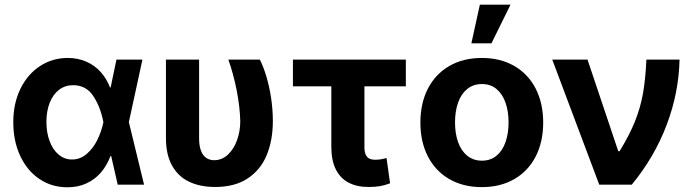

<svg xmlns="http://www.w3.org/2000/svg" viewBox="-20 -783 2949 814"><path d="M36.3 -265.2Q36.3 -344.3 66.6 -406.5Q97 -468.6 149.8 -503Q202.5 -537.3 267.2 -537.3Q309.5 -537.3 344.9 -522.1Q380.3 -506.9 405.9 -478.8Q431.6 -450.8 446.5 -412.1H490.3L526 -266.6L590.8 0H479.1L418.1 -266.6Q405.1 -331.9 374.8 -376.8Q344.4 -421.8 290.1 -421.8Q255.4 -421.8 229.9 -402Q204.4 -382.3 190.6 -347Q176.8 -311.7 176.8 -266.2Q176.8 -220.5 190.6 -184.1Q204.3 -147.7 228.9 -127.3Q253.4 -106.8 285.4 -106.8Q320.7 -106.8 348.3 -131Q375.9 -155.2 393 -190.5Q410.2 -225.9 418.1 -263.8L473.7 -530.4H583.9L526 -263.8L490.3 -121.2H448.3Q433.5 -81.9 408.5 -52.4Q383.5 -22.9 347.3 -5.9Q311.1 11.2 264.8 11Q198.6 10.8 146.7 -24.5Q94.7 -59.7 65.5 -122.4Q36.3 -185.1 36.3 -265.2Z M824.1 -530.4V-196.6Q824.1 -163.2 832.7 -142.4Q841.3 -121.7 855.5 -112.8Q869.6 -103.8 887.9 -103.8Q920.7 -103.8 946 -127.2Q971.3 -150.7 984.9 -188.7Q998.6 -226.7 998.7 -269.3Q996.9 -331.5 983.3 -400.7Q969.6 -469.9 948.1 -530.4H1081.6Q1096.7 -500.6 1109.4 -458.5Q1122 -416.4 1129.4 -367.2Q1136.8 -317.9 1136.8 -269.3Q1136.6 -188.1 1110.8 -125.6Q1085.1 -63.1 1030.4 -26.7Q975.7 9.7 892.2 9.7Q828 9.7 781.5 -12.7Q735 -35 709.2 -81.4Q683.5 -127.8 683.5 -198V-530.4Z M1700.6 -417.1H1221.9V-530.4H1700.6ZM1525 -530.4V-159.5Q1525 -139 1530.6 -127.2Q1536.2 -115.4 1545.9 -110.6Q1555.7 -105.8 1571.2 -105.8Q1585.1 -105.8 1596.4 -107.9Q1607.7 -109.9 1618.7 -113.2L1633.8 -5.9Q1610.7 2.9 1590.3 6.3Q1569.9 9.7 1542.4 9.7Q1492 9.7 1456.9 -9.3Q1421.7 -28.2 1403.2 -66Q1384.7 -103.7 1384.7 -160.6V-530.4Z M1762.3 -263.2Q1762.3 -344.9 1794 -406.9Q1825.8 -468.9 1884.7 -503.1Q1943.6 -537.3 2022.7 -537.3Q2101.8 -537.3 2160.8 -503.1Q2219.7 -468.9 2251.3 -406.9Q2282.9 -344.9 2282.9 -263.2Q2282.9 -181.9 2251.3 -120Q2219.7 -58.1 2160.8 -23.9Q2101.8 10.3 2022.7 10.3Q1943.6 10.3 1884.7 -23.9Q1825.8 -58.1 1794 -120Q1762.3 -181.9 1762.3 -263.2ZM2136.1 -264Q2136.1 -311.1 2123.1 -347.9Q2110.2 -384.7 2084.9 -405.7Q2059.5 -426.7 2023.5 -426.7Q1986.8 -426.7 1961 -405.9Q1935.3 -385.1 1922.2 -348.2Q1909.1 -311.3 1909.1 -264Q1909.1 -216.9 1922.2 -180.2Q1935.3 -143.6 1961 -122.7Q1986.8 -101.8 2023.5 -101.8Q2059.5 -101.8 2084.9 -122.7Q2110.2 -143.6 2123.1 -180.3Q2136.1 -217.1 2136.1 -264ZM2014.4 -763.1H2144.3L2063.5 -599.2H1978.4Z M2321.3 -530.4H2470.8L2601.2 -141.9H2606.7Q2649 -210.6 2672.4 -269.4Q2695.8 -328.2 2706.3 -388.5Q2716.8 -448.9 2720.4 -530.4H2861Q2857.9 -389.4 2806.2 -253Q2754.4 -116.5 2658.3 0H2520.6Z"/></svg>

Font: Pretendard Variable
Style: Regular
Weight: 400
Designer: Base glyphs from Inter by Rasmus Andersson; Hangul glyphs from Noto Sans CJK(Source Han Sans) by Jang Soo-young and Kang
Foundry: Kil Hyung-jin
Version: Version 1.100;FEAKit 1.0